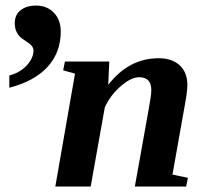

<svg xmlns="http://www.w3.org/2000/svg" viewBox="-20 -685 759 705"><path d="M535.6 -354Q535.6 -401.4 491.2 -401.4Q460.4 -401.4 421.9 -367.2Q383.3 -333 364.7 -290L313 0H183.1L255.4 -414.6L211.9 -426.8L218.3 -459H381.3L377.4 -373.5Q453.1 -471.2 563 -471.2Q611.3 -471.2 639.6 -445.3Q668 -419.4 668 -372.6Q668 -347.2 655.8 -283.2L613.3 -43.9L669.9 -32.2L663.6 0H475.1L524.9 -277.8Q535.6 -334.5 535.6 -354ZM203.1 -569.3Q203.1 -492.7 154.8 -439.7Q106.4 -386.7 14.2 -362.8V-407.7Q41.5 -415 61.5 -429.9Q81.5 -444.8 92.3 -463.4Q103 -481.9 103 -498.5Q103 -509.3 95.9 -517.3Q88.9 -525.4 68.8 -538.1Q34.2 -559.1 34.2 -599.6Q34.2 -631.3 56.2 -647.9Q78.1 -664.6 111.8 -664.6Q152.8 -664.6 178 -638.2Q203.1 -611.8 203.1 -569.3Z"/></svg>

Font: Liberation Serif
Style: Bold Italic
Weight: 700
Italic angle: -16.333°
Designer: Steve Matteson
Foundry: Ascender Corporation
Version: Version 2.1.5